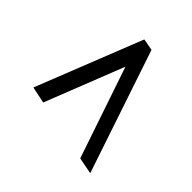

<svg xmlns="http://www.w3.org/2000/svg" viewBox="-78 -577 678 678"><g transform="rotate(-45 261.5 -238.0)"><path d="M408 -238 113 -354 126 -416 523 -259 515 -215 54 -60 66 -122Z"/></g></svg>

Font: Libertinus Serif SemiBold
Style: Italic
Weight: 600
Italic angle: -11.5°
Designer: Philipp H. Poll, Khaled Hosny
Foundry: Caleb Maclennan
Version: Version 7.051;RELEASE